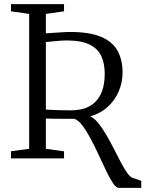

<svg xmlns="http://www.w3.org/2000/svg" viewBox="-20 -763 704 925"><path d="M551.5 142Q539.5 142 524.5 119.8Q509.5 97.5 492.2 61.5Q475 25.5 456 -15.5Q437 -56.5 417 -94.2Q397 -132 377 -158.5Q357 -185 337.5 -190.5Q326.5 -190.5 307.2 -190.5Q288 -190.5 266.8 -190.8Q245.5 -191 227.5 -191.2Q209.5 -191.5 201 -192V-46L288.5 -34V0H33V-34.5L120.5 -46V-696L33 -708.5V-743H288.5V-708.5L201 -696V-602.5Q235 -604 264.2 -606.5Q293.5 -609 317.5 -609Q412.5 -609 467.8 -585.2Q523 -561.5 546.8 -517.8Q570.5 -474 570.5 -414Q570.5 -365.5 551.8 -322.2Q533 -279 498.2 -247.5Q463.5 -216 414.5 -202.5Q434.5 -193.5 453.8 -169.8Q473 -146 492 -113.5Q511 -81 528.5 -46.5Q546 -12 562 18.5Q578 49 592.2 69.2Q606.5 89.5 618 93.5L660.5 108V142ZM323.5 -231.5Q375 -231.5 410.8 -251Q446.5 -270.5 465.5 -309.8Q484.5 -349 484.5 -408Q484.5 -457 468 -492.8Q451.5 -528.5 411.8 -548.2Q372 -568 302.5 -568Q274 -568 247.8 -565Q221.5 -562 201 -560.5V-235Q218.5 -233.5 242.8 -232.8Q267 -232 289.5 -231.8Q312 -231.5 323.5 -231.5Z"/></svg>

Font: Merriweather 60pt Light
Style: Regular
Weight: 300
Version: Version 2.100